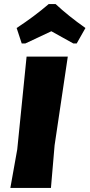

<svg xmlns="http://www.w3.org/2000/svg" viewBox="-20 -926 441 946"><path d="M87 -712 62 -788Q149 -845 220 -906H254Q316 -848 401 -788L358 -712H341L233 -772Q210 -761 166 -740.5Q122 -720 105 -712ZM314 -647 249 -210 231 0H31L65 -190L111 -647Z"/></svg>

Font: Alegreya Sans SC Black
Style: Italic
Weight: 900
Italic angle: -7°
Designer: Juan Pablo del Peral
Foundry: Huerta Tipografica
Version: Version 2.007